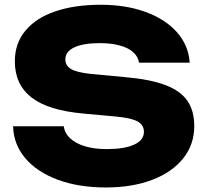

<svg xmlns="http://www.w3.org/2000/svg" viewBox="-20 -787 887 823"><path d="M437.7 -147.9Q513.4 -147.9 555.1 -167.1Q596.9 -186.2 596.9 -222Q596.9 -250.5 571.2 -265.6Q545.5 -280.8 478.9 -287.3L341.6 -299.8Q186.7 -313.3 115.2 -369.1Q43.6 -424.9 43.6 -524.1Q43.6 -601.2 89 -655.7Q134.4 -710.3 217.2 -738.4Q300 -766.6 411.8 -766.6Q519.6 -766.6 604.4 -735.6Q689.3 -704.6 738.9 -648.4Q788.4 -592.1 793.1 -518.5H575.9Q572.2 -543.9 551.5 -562.8Q530.8 -581.8 494 -591.9Q457.2 -602.1 407.5 -602.1Q337.9 -602.1 299 -584.1Q260.1 -566.1 260.1 -532.3Q260.1 -505.6 284.5 -491.1Q308.8 -476.6 369.7 -470.1L518.1 -456.2Q625.3 -446.8 689.8 -422Q754.3 -397.2 783.5 -354.6Q812.7 -312 812.7 -246.4Q812.7 -167.9 765.5 -108.4Q718.2 -48.9 632.4 -16.1Q546.5 16.6 433.7 16.6Q317.6 16.6 228.5 -16.2Q139.3 -49.1 88.7 -108.5Q38.1 -168 36.1 -245.9H253.2Q257.3 -215.9 281 -193.9Q304.7 -171.9 344.5 -159.9Q384.3 -147.9 437.7 -147.9Z"/></svg>

Font: Unbounded Variable
Style: Regular
Weight: 400
Designer: Luke Prowse, Jean-Baptiste Morizot, Fátima Lázaro, Florian Runge
Foundry: NaN
Version: Version 1.600;FEAKit 1.0